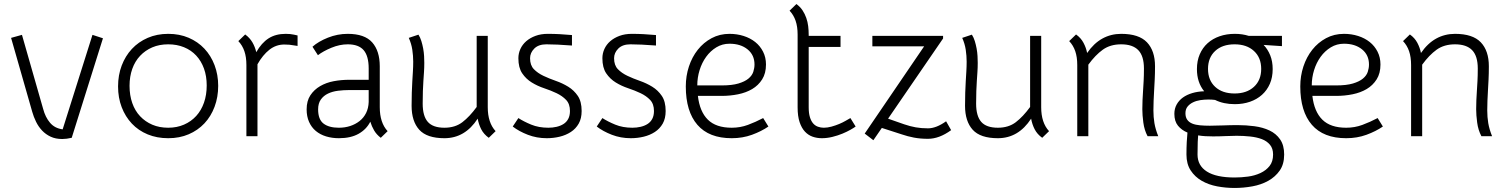

<svg xmlns="http://www.w3.org/2000/svg" viewBox="-20 -676 7481 953"><path d="M336 8Q310 14 289 14Q256 14 231.5 2.5Q207 -9 189 -28Q171 -47 159 -71.5Q147 -96 140 -121L35 -488L89 -503L194 -136Q205 -94 228.5 -66.5Q252 -39 291 -34L439 -503L491 -486L336 8Z M815 10Q759 10 713 -9Q667 -28 634.5 -62.5Q602 -97 584 -144Q566 -191 566 -247Q566 -303 584 -350.5Q602 -398 634.5 -433Q667 -468 713 -488Q759 -508 815 -508Q871 -508 916.5 -488.5Q962 -469 994.5 -434.5Q1027 -400 1045 -352.5Q1063 -305 1063 -250Q1063 -194 1045 -146Q1027 -98 994.5 -63.5Q962 -29 916.5 -9.5Q871 10 815 10ZM815 -456Q771 -456 736 -441Q701 -426 675.5 -399Q650 -372 636.5 -334Q623 -296 623 -250Q623 -203 636.5 -164.5Q650 -126 675.5 -99Q701 -72 736 -57Q771 -42 815 -42Q858 -42 893.5 -57.5Q929 -73 954 -100.5Q979 -128 992.5 -166.5Q1006 -205 1006 -252Q1006 -298 992.5 -335.5Q979 -373 954 -400Q929 -427 893.5 -441.5Q858 -456 815 -456Z M1457 -448Q1448 -449 1437 -451Q1428 -453 1416.5 -454Q1405 -455 1391 -455Q1350 -455 1317 -429Q1284 -403 1258 -357V-353V0H1203V-353Q1203 -393 1193 -422Q1183 -451 1163 -472L1197 -505Q1220 -488 1233 -465.5Q1246 -443 1252 -417Q1278 -463 1313 -485.5Q1348 -508 1398 -508Q1409 -508 1420 -507Q1431 -506 1439 -504Q1449 -502 1457 -500Z M1662 10Q1628 10 1598.5 1Q1569 -8 1547.5 -26Q1526 -44 1514 -71Q1502 -98 1502 -133Q1502 -175 1520.5 -203Q1539 -231 1569 -248.5Q1599 -266 1636.5 -273Q1674 -280 1713 -280H1810V-336Q1810 -398 1785 -427Q1760 -456 1706 -456Q1666 -456 1625 -439Q1584 -422 1558 -402L1531 -444Q1560 -470 1607.5 -489Q1655 -508 1706 -508Q1790 -508 1827.5 -465.5Q1865 -423 1865 -347V-144Q1865 -67 1904 -25L1870 8Q1849 -8 1837 -28.5Q1825 -49 1818 -72Q1799 -34 1760 -12Q1721 10 1662 10ZM1662 -42Q1692 -42 1718 -50.5Q1744 -59 1764.5 -75Q1785 -91 1797 -115Q1809 -139 1810 -170V-229H1713Q1685 -229 1657.5 -225.5Q1630 -222 1608 -211.5Q1586 -201 1572.5 -182Q1559 -163 1559 -133Q1559 -83 1586 -62.5Q1613 -42 1662 -42Z M2406 8Q2381 -10 2368.5 -34.5Q2356 -59 2351 -87Q2288 10 2186 10Q2099 10 2061 -32Q2023 -74 2023 -151Q2023 -187 2024 -216.5Q2025 -246 2026.5 -272Q2028 -298 2029.5 -322Q2031 -346 2031 -370Q2031 -399 2026.5 -429Q2022 -459 2009 -488L2057 -504Q2066 -490 2071.5 -472Q2077 -454 2080.5 -435Q2084 -416 2085 -397.5Q2086 -379 2086 -364Q2086 -340 2084.5 -318.5Q2083 -297 2081.5 -274Q2080 -251 2079 -224Q2078 -197 2078 -162Q2078 -100 2103.5 -71Q2129 -42 2186 -42Q2239 -42 2275 -69.5Q2311 -97 2346 -145V-498H2401V-144Q2401 -67 2440 -25Z M2553 -90Q2579 -73 2616.5 -57.5Q2654 -42 2702 -42Q2723 -42 2742.5 -46.5Q2762 -51 2777 -60.5Q2792 -70 2800.5 -86Q2809 -102 2809 -125Q2809 -160 2790 -180Q2771 -200 2742.5 -213.5Q2714 -227 2681 -238Q2648 -249 2619.5 -266.5Q2591 -284 2572 -312Q2553 -340 2553 -387Q2553 -411 2563 -433Q2573 -455 2592 -471.5Q2611 -488 2638 -498Q2665 -508 2699 -508Q2729 -508 2757 -506.5Q2785 -505 2819 -502V-450Q2741 -456 2692 -456Q2653 -456 2632 -435Q2611 -414 2611 -387Q2611 -352 2630 -332.5Q2649 -313 2677.5 -299.5Q2706 -286 2739 -274.5Q2772 -263 2800.5 -245.5Q2829 -228 2848 -200Q2867 -172 2867 -125Q2867 -88 2852.5 -62.5Q2838 -37 2813.5 -21Q2789 -5 2758 2.5Q2727 10 2694 10Q2644 10 2600 -7Q2556 -24 2525 -48Z M2970 -90Q2996 -73 3033.5 -57.5Q3071 -42 3119 -42Q3140 -42 3159.5 -46.5Q3179 -51 3194 -60.5Q3209 -70 3217.5 -86Q3226 -102 3226 -125Q3226 -160 3207 -180Q3188 -200 3159.5 -213.5Q3131 -227 3098 -238Q3065 -249 3036.5 -266.5Q3008 -284 2989 -312Q2970 -340 2970 -387Q2970 -411 2980 -433Q2990 -455 3009 -471.5Q3028 -488 3055 -498Q3082 -508 3116 -508Q3146 -508 3174 -506.5Q3202 -505 3236 -502V-450Q3158 -456 3109 -456Q3070 -456 3049 -435Q3028 -414 3028 -387Q3028 -352 3047 -332.5Q3066 -313 3094.5 -299.5Q3123 -286 3156 -274.5Q3189 -263 3217.5 -245.5Q3246 -228 3265 -200Q3284 -172 3284 -125Q3284 -88 3269.5 -62.5Q3255 -37 3230.5 -21Q3206 -5 3175 2.5Q3144 10 3111 10Q3061 10 3017 -7Q2973 -24 2942 -48Z M3444 -200Q3453 -122 3493.5 -82Q3534 -42 3612 -42Q3654 -42 3692 -56Q3730 -70 3768 -90L3794 -48Q3759 -24 3712.5 -7Q3666 10 3612 10Q3499 10 3441.5 -56.5Q3384 -123 3384 -247Q3384 -299 3399.5 -346Q3415 -393 3443.5 -429Q3472 -465 3512 -486.5Q3552 -508 3601 -508Q3638 -508 3671 -497.5Q3704 -487 3728.5 -467.5Q3753 -448 3767.5 -419.5Q3782 -391 3782 -356Q3782 -312 3763 -282Q3744 -252 3713.5 -234Q3683 -216 3643.5 -208Q3604 -200 3562 -200ZM3601 -459Q3565 -459 3535.5 -441Q3506 -423 3485 -394Q3464 -365 3452.5 -328Q3441 -291 3441 -252H3562Q3613 -252 3645 -261.5Q3677 -271 3695 -286Q3713 -301 3719 -319.5Q3725 -338 3725 -356Q3725 -403 3690.5 -431Q3656 -459 3601 -459Z M3939 -504Q3939 -544 3929 -573Q3919 -602 3899 -623L3933 -656Q3952 -642 3963.5 -624.5Q3975 -607 3982 -587Q3989 -567 3991.5 -546Q3994 -525 3994 -504V-498H4152V-443H3994V-143Q3994 -114 4000 -94.5Q4006 -75 4016 -63.5Q4026 -52 4040 -47Q4054 -42 4069 -42Q4087 -42 4107 -47.5Q4127 -53 4145 -60.5Q4163 -68 4177.5 -76.5Q4192 -85 4201 -90L4227 -48Q4219 -42 4201.5 -32Q4184 -22 4161 -12.5Q4138 -3 4111.5 3.5Q4085 10 4059 10Q4035 10 4013.5 2.5Q3992 -5 3975.5 -22.5Q3959 -40 3949 -69.5Q3939 -99 3939 -143Z M4586 13Q4548 13 4516.5 7Q4485 1 4456 -9L4357 -41L4315 20L4272 -13L4567 -446H4310V-498H4661V-485L4388 -87L4468 -59Q4497 -49 4525 -44Q4553 -39 4586 -39Q4627 -39 4676 -74L4701 -30Q4642 13 4586 13Z M5153 8Q5128 -10 5115.5 -34.5Q5103 -59 5098 -87Q5035 10 4933 10Q4846 10 4808 -32Q4770 -74 4770 -151Q4770 -187 4771 -216.5Q4772 -246 4773.5 -272Q4775 -298 4776.5 -322Q4778 -346 4778 -370Q4778 -399 4773.5 -429Q4769 -459 4756 -488L4804 -504Q4813 -490 4818.5 -472Q4824 -454 4827.5 -435Q4831 -416 4832 -397.5Q4833 -379 4833 -364Q4833 -340 4831.5 -318.5Q4830 -297 4828.5 -274Q4827 -251 4826 -224Q4825 -197 4825 -162Q4825 -100 4850.5 -71Q4876 -42 4933 -42Q4986 -42 5022 -69.5Q5058 -97 5093 -145V-498H5148V-144Q5148 -67 5187 -25Z M5676 0Q5660 -30 5655 -67.5Q5650 -105 5650 -134Q5650 -158 5651 -179Q5652 -200 5653.5 -223.5Q5655 -247 5656.5 -274Q5658 -301 5658 -336Q5658 -398 5630 -427Q5602 -456 5545 -456Q5491 -456 5454 -429.5Q5417 -403 5382 -355V-353V0H5327V-353Q5327 -393 5317 -422Q5307 -451 5287 -472L5321 -505Q5345 -488 5358 -463.5Q5371 -439 5376 -413Q5409 -461 5451.5 -484.5Q5494 -508 5545 -508Q5633 -508 5673 -466Q5713 -424 5713 -347Q5713 -311 5711.5 -281.5Q5710 -252 5708.5 -226Q5707 -200 5706 -176Q5705 -152 5705 -128Q5705 -95 5710 -65Q5715 -35 5729 0Z M5809 -111Q5809 -137 5820.5 -157.5Q5832 -178 5851.5 -192Q5871 -206 5898 -214Q5925 -222 5957 -223Q5921 -267 5921 -333Q5921 -374 5935 -406.5Q5949 -439 5974 -461.5Q5999 -484 6033.5 -496Q6068 -508 6109 -508Q6128 -508 6145 -505.5Q6162 -503 6178 -498H6343V-447L6252 -453Q6273 -431 6285 -401Q6297 -371 6297 -333Q6297 -292 6283 -260Q6269 -228 6244 -205.5Q6219 -183 6184.5 -171Q6150 -159 6109 -159Q6053 -159 6011 -180Q6003 -181 5995 -181.5Q5987 -182 5978 -182Q5958 -182 5938 -179Q5918 -176 5901.5 -168Q5885 -160 5874.5 -147Q5864 -134 5864 -114Q5864 -94 5873 -81.5Q5882 -69 5898 -62.5Q5914 -56 5936.5 -54Q5959 -52 5985 -52Q6016 -52 6051 -53.5Q6086 -55 6123 -55Q6165 -55 6206.5 -49.5Q6248 -44 6281 -28.5Q6314 -13 6334 16Q6354 45 6354 91Q6354 139 6332 170.5Q6310 202 6275 221.5Q6240 241 6196 249Q6152 257 6108 257Q6064 257 6021.5 249Q5979 241 5945 221.5Q5911 202 5890 170Q5869 138 5869 91Q5869 59 5870.5 29Q5872 -1 5874 -18Q5845 -30 5827 -52Q5809 -74 5809 -111ZM6001 1Q5982 1 5963.5 0Q5945 -1 5927 -4Q5926 4 5925 28Q5924 52 5924 91Q5924 146 5970.5 175.5Q6017 205 6108 205Q6141 205 6174.5 200.5Q6208 196 6236 183Q6264 170 6281.5 148Q6299 126 6299 91Q6299 61 6283.5 42.5Q6268 24 6243 14.5Q6218 5 6185 1.5Q6152 -2 6118 -2Q6093 -2 6063 -0.5Q6033 1 6001 1ZM6108 -456Q6047 -456 6011.5 -423Q5976 -390 5976 -334Q5976 -278 6011.5 -245Q6047 -212 6108 -212Q6168 -212 6204 -245Q6240 -278 6240 -334Q6240 -390 6204 -423Q6168 -456 6108 -456Z M6494 -200Q6503 -122 6543.5 -82Q6584 -42 6662 -42Q6704 -42 6742 -56Q6780 -70 6818 -90L6844 -48Q6809 -24 6762.5 -7Q6716 10 6662 10Q6549 10 6491.5 -56.5Q6434 -123 6434 -247Q6434 -299 6449.5 -346Q6465 -393 6493.5 -429Q6522 -465 6562 -486.5Q6602 -508 6651 -508Q6688 -508 6721 -497.5Q6754 -487 6778.5 -467.5Q6803 -448 6817.5 -419.5Q6832 -391 6832 -356Q6832 -312 6813 -282Q6794 -252 6763.5 -234Q6733 -216 6693.5 -208Q6654 -200 6612 -200ZM6651 -459Q6615 -459 6585.5 -441Q6556 -423 6535 -394Q6514 -365 6502.5 -328Q6491 -291 6491 -252H6612Q6663 -252 6695 -261.5Q6727 -271 6745 -286Q6763 -301 6769 -319.5Q6775 -338 6775 -356Q6775 -403 6740.5 -431Q6706 -459 6651 -459Z M7333 0Q7317 -30 7312 -67.5Q7307 -105 7307 -134Q7307 -158 7308 -179Q7309 -200 7310.5 -223.5Q7312 -247 7313.5 -274Q7315 -301 7315 -336Q7315 -398 7287 -427Q7259 -456 7202 -456Q7148 -456 7111 -429.5Q7074 -403 7039 -355V-353V0H6984V-353Q6984 -393 6974 -422Q6964 -451 6944 -472L6978 -505Q7002 -488 7015 -463.5Q7028 -439 7033 -413Q7066 -461 7108.5 -484.5Q7151 -508 7202 -508Q7290 -508 7330 -466Q7370 -424 7370 -347Q7370 -311 7368.5 -281.5Q7367 -252 7365.5 -226Q7364 -200 7363 -176Q7362 -152 7362 -128Q7362 -95 7367 -65Q7372 -35 7386 0Z"/></svg>

Font: Snippet
Style: Regular
Weight: 400
Designer: Gesine Todt
Foundry: Gesine Todt
Version: Version 1.000